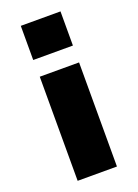

<svg xmlns="http://www.w3.org/2000/svg" viewBox="-144 -816 631 877"><g transform="rotate(-20 171.5 -377.0)"><path d="M74 -588V-754H267V-588ZM76 0V-506H267V0Z"/></g></svg>

Font: Nunito Sans 7pt Black
Style: Regular
Weight: 900
Designer: Vernon Adams
Foundry: Vernon Adams
Version: Version 3.101;gftools[0.9.27]